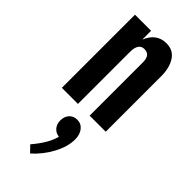

<svg xmlns="http://www.w3.org/2000/svg" viewBox="-269 -553 928 928"><g transform="rotate(45 195.0 -88.5)"><path d="M240 -365Q240 -415 200 -415Q160 -415 160 -355V0H50V-500H160V-440Q189 -510 255 -510Q303 -510 326.5 -473Q350 -436 350 -380V0H240ZM212 56Q239 56 255.5 77Q272 98 272 131Q272 180 242.5 235.5Q213 291 166 333L135 301Q194 232 207 177Q185 175 170.5 158.5Q156 142 156 117Q156 89 171.5 72.5Q187 56 212 56Z"/></g></svg>

Font: Gully ECD Medium
Style: Regular
Weight: 500
Width: 2
Designer: jaikishan Patel
Foundry: MagicType
Version: Version 1.000;Glyphs 3.2 (3242)